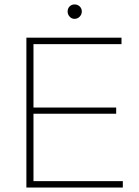

<svg xmlns="http://www.w3.org/2000/svg" viewBox="-20 -846 628 866"><path d="M99 0V-676H131V0ZM117 0V-29H534V0ZM117 -333V-361H504V-333ZM117 -647V-676H528V-647ZM316 -761Q303 -761 294 -771Q285 -781 285 -794Q285 -808 294 -817Q303 -826 316 -826Q330 -826 339.5 -817Q349 -808 349 -794Q349 -781 339.5 -771Q330 -761 316 -761Z"/></svg>

Font: Outfit Thin
Style: Regular
Weight: 100
Designer: Rodrigo Fuenzalida
Foundry: fragTYPE
Version: Version 1.100;gftools[0.9.27]